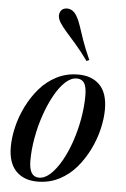

<svg xmlns="http://www.w3.org/2000/svg" viewBox="-58 -890 619 946"><g transform="rotate(5 251.0 -417.0)"><path d="M313 -509Q284 -509 256 -483Q228 -457 203.5 -412.5Q179 -368 160 -313Q141 -258 130.5 -199Q120 -140 120 -87Q120 -45 132.5 -25.5Q145 -6 169 -6Q198 -6 226 -32Q254 -58 279 -102Q304 -146 322.5 -200.5Q341 -255 351.5 -314Q362 -373 362 -428Q362 -472 350 -490.5Q338 -509 313 -509ZM18 -146Q18 -190 30 -242Q42 -294 67 -345Q92 -396 127.5 -437.5Q163 -479 211.5 -504Q260 -529 319 -529Q386 -529 425 -489.5Q464 -450 464 -369Q464 -325 452 -273Q440 -221 415 -170Q390 -119 354.5 -77.5Q319 -36 270.5 -11Q222 14 163 14Q96 14 57 -26Q18 -66 18 -146ZM353 -599Q317 -648 289.5 -679.5Q262 -711 242 -733.5Q222 -756 208 -778Q195 -801 198.5 -818.5Q202 -836 216 -844Q233 -852 251.5 -845.5Q270 -839 283 -817Q296 -795 305 -767Q314 -739 327.5 -700Q341 -661 366 -605Z"/></g></svg>

Font: Playfair Display Medium
Style: Italic
Weight: 500
Italic angle: -14°
Designer: Claus Eggers Sørensen
Foundry: Claus Eggers Sørensen
Version: Version 1.203